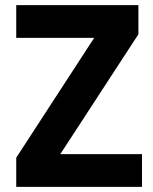

<svg xmlns="http://www.w3.org/2000/svg" viewBox="-20 -725 592 745"><path d="M43 0V-113L374 -622V-578H43V-705H517V-592L186 -84V-127H531V0Z"/></svg>

Font: Nunito Sans 12pt ExtraLight
Style: Weight 830 Width 84 Optical size 12.0 YTLC 445
Weight: 830
Width: 4
Designer: Vernon Adams
Foundry: Vernon Adams
Version: Version 3.101;gftools[0.9.27]